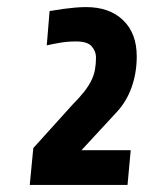

<svg xmlns="http://www.w3.org/2000/svg" viewBox="-20 -727 450 542"><path d="M64 -205 74 -309 186 -433Q205 -452 217.5 -468Q230 -484 237.5 -499Q245 -514 248 -530Q251 -546 251 -565Q251 -582 239 -596Q227 -610 195 -610Q171 -610 150.5 -606.5Q130 -603 112 -599L120 -696Q123 -696 134 -698Q145 -700 160 -702Q175 -704 191.5 -705.5Q208 -707 223 -707Q289 -707 327.5 -670Q366 -633 366 -568Q366 -521 351.5 -480.5Q337 -440 309 -410L210 -303H349L340 -205Z"/></svg>

Font: Share
Style: Bold Italic
Weight: 700
Designer: Ralph du Carrois
Version: Version 1.002